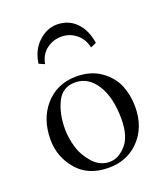

<svg xmlns="http://www.w3.org/2000/svg" viewBox="-126 -752 735 849"><g transform="rotate(-20 241.0 -327.0)"><path d="M348.1 -517.1Q340.3 -557.1 310.1 -582Q279.8 -606.9 240 -606.9Q200.2 -606.9 169.7 -583Q139.2 -559.1 131.8 -517.1L105 -528.8Q113.8 -590.8 153.3 -627.4Q192.9 -664.1 240.2 -664.1Q293.5 -664.1 329.3 -628.4Q365.2 -592.8 375 -528.8ZM40 -194.8Q40 -290 92.8 -352.1Q149.9 -418.9 242.2 -418.9Q311 -418.9 357.9 -385Q404.8 -351.1 423.3 -304.4Q441.9 -257.8 441.9 -204.1Q441.9 -105 379.9 -43.9Q323.7 10.3 240.2 9.8Q145 9.8 92.5 -52Q40 -113.8 40 -194.8ZM228 -396Q168.9 -396 142.6 -343Q116.2 -290 116.2 -216.8Q116.2 -175.8 129.2 -131.3Q142.1 -86.9 175 -50Q208 -13.2 253.9 -13.2Q294.9 -13.2 330.6 -53Q366.2 -92.8 366.2 -173.8Q366.2 -275.9 328.1 -335.9Q290 -396 228 -396Z"/></g></svg>

Font: Linux Libertine Display
Style: Regular
Weight: 400
Designer: Philipp H. Poll
Foundry: Philipp H. Poll
Version: Version 5.0.9